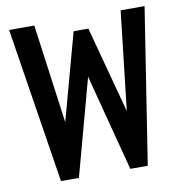

<svg xmlns="http://www.w3.org/2000/svg" viewBox="-73 -690 709 758"><g transform="rotate(-10 281.5 -311.5)"><path d="M111 0H183L288 -387L389 0H459L556 -623H460L415 -227L322 -574H263L168 -226L114 -623H13Z"/></g></svg>

Font: Inconsolata SemiExpanded
Style: Bold
Weight: 700
Width: 6
Monospace: yes
Designer: Raph Levien, Cyreal, Brenton Simpson
Foundry: Raph Levien, Cyreal, Google
Version: Version 3.100